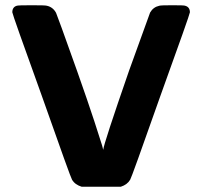

<svg xmlns="http://www.w3.org/2000/svg" viewBox="-20 -714 773 733"><path d="M44 -692Q48 -694 101 -694Q155 -694 159 -692Q182 -687 194 -665Q197 -660 275 -441Q316 -325 340.5 -250Q365 -175 370 -158L374 -142Q376 -165 473 -445Q552 -664 553 -666Q565 -687 588 -692Q593 -694 639 -694Q684 -694 687 -692Q705 -687 705 -667Q705 -660 592 -347Q481 -32 477 -28Q466 -9 441 -1H292Q266 -9 255 -28Q251 -32 140 -347Q27 -660 27 -667Q27 -687 44 -692Z"/></svg>

Font: MathJax_SansSerif
Style: Bold
Weight: 700
Version: Version 1.1